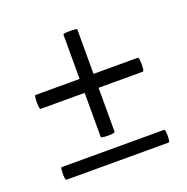

<svg xmlns="http://www.w3.org/2000/svg" viewBox="-86 -503 569 583"><g transform="rotate(-20 199.0 -211.5)"><path d="M34 -1Q31 -1 30 -11Q29 -21 30 -31.5Q31 -42 33 -42H364Q367 -42 368 -31.5Q369 -21 368 -11Q367 -1 364 -1ZM34 -230Q31 -230 30 -241Q29 -252 30 -263.5Q31 -275 33 -275H364Q367 -275 368 -263.5Q369 -252 368 -241Q367 -230 364 -230ZM221 -88Q221 -85 210 -84Q199 -83 187.5 -84Q176 -85 176 -87V-418Q176 -421 187.5 -421.5Q199 -422 210 -421.5Q221 -421 221 -418Z"/></g></svg>

Font: Cormorant Garamond Light SemiBold
Style: Italic
Weight: 600
Italic angle: -10°
Version: Version 4.001